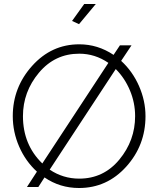

<svg xmlns="http://www.w3.org/2000/svg" viewBox="-20 -937 793 962"><path d="M581 -710H639L587 -632Q644 -580 676.5 -506Q709 -432 709 -355Q709 -209 612.5 -102Q516 5 376 5Q280 5 203 -48L172 0H115L165 -77Q108 -129 76 -202.5Q44 -276 44 -355Q44 -499 141 -607Q238 -715 377 -715Q470 -715 549 -662ZM95 -355Q95 -212 192 -118L523 -622Q456 -668 377 -668Q255 -668 175 -572.5Q95 -477 95 -355ZM657 -355Q657 -422 631 -484Q605 -546 560 -591L229 -87Q296 -42 377 -42Q499 -42 578 -137.5Q657 -233 657 -355ZM460 -917 376 -816 341 -832 402 -917Z"/></svg>

Font: Raleway
Style: Light
Weight: 300
Designer: Matt McInerney, Pablo Impallari, Rodrigo Fuenzalida
Foundry: Matt McInerney, Pablo Impallari, Rodrigo Fuenzalida
Version: Version 3.000